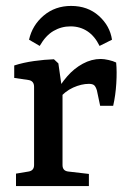

<svg xmlns="http://www.w3.org/2000/svg" viewBox="-20 -628 437 648"><path d="M169 -315Q184 -344 207 -370.5Q230 -397 259.5 -413Q289 -429 320 -429Q331 -429 346.5 -425.5Q362 -422 372 -417Q375 -387 372.5 -346.5Q370 -306 362 -271H318L307 -323Q303 -336 297.5 -340.5Q292 -345 280 -345Q255 -345 227 -332.5Q199 -320 176 -292ZM191 -316V-71Q191 -51 211 -49L280 -41V0H34V-42L76 -49Q95 -52 95 -71V-335Q95 -355 76 -358L28 -365V-407Q59 -417 95 -422Q131 -427 162 -428L177 -414ZM220 -608Q276 -608 313.5 -574.5Q351 -541 358 -494L316 -473Q300 -506 275 -522.5Q250 -539 218 -539Q187 -539 160.5 -523.5Q134 -508 114 -473L78 -494Q89 -543 127.5 -575.5Q166 -608 220 -608Z"/></svg>

Font: Rasa Medium
Style: Regular
Weight: 500
Designer: Anna Giedrys (Yrsa+Rasa design), David Brezina (Yrsa art-direction, Rasa art-direction, design)
Foundry: Rosetta Type Foundry
Version: Version 2.004